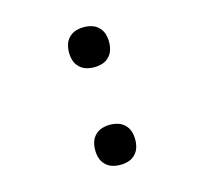

<svg xmlns="http://www.w3.org/2000/svg" viewBox="-84 -621 767 722"><g transform="rotate(-15 300.0 -260.0)"><path d="M300 8Q284 8 269 3.5Q254 -1 242.5 -12.5Q231 -24 226.5 -39Q222 -54 222 -70Q222 -86 226.5 -101Q231 -116 242.5 -127.5Q254 -139 269 -143.5Q284 -148 300 -148Q316 -148 331 -143.5Q346 -139 357.5 -127.5Q369 -116 373.5 -101Q378 -86 378 -70Q378 -54 373.5 -39Q369 -24 357.5 -12.5Q346 -1 331 3.5Q316 8 300 8ZM300 -372Q284 -372 269 -376.5Q254 -381 242.5 -392.5Q231 -404 226.5 -419Q222 -434 222 -450Q222 -466 226.5 -481Q231 -496 242.5 -507.5Q254 -519 269 -523.5Q284 -528 300 -528Q316 -528 331 -523.5Q346 -519 357.5 -507.5Q369 -496 373.5 -481Q378 -466 378 -450Q378 -434 373.5 -419Q369 -404 357.5 -392.5Q346 -381 331 -376.5Q316 -372 300 -372Z"/></g></svg>

Font: Iosevka Extended
Style: Regular
Weight: 400
Width: 7
Monospace: yes
Designer: Belleve Invis
Foundry: Belleve Invis
Version: Version 32.5.0; ttfautohint (v1.8.4)